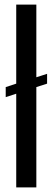

<svg xmlns="http://www.w3.org/2000/svg" viewBox="-20 -820 231 840"><path d="M51 0V-410L5 -395V-439L51 -454V-800H139V-482L186 -497V-454L139 -439V0Z"/></svg>

Font: Big Shoulders Text Medium
Style: Regular
Weight: 500
Designer: Patric King
Foundry: XO Type Co
Version: Version 1.000; ttfautohint (v1.8.2)